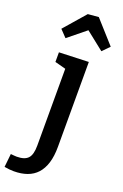

<svg xmlns="http://www.w3.org/2000/svg" viewBox="-248 -867 745 1162"><g transform="rotate(20 124.5 -285.5)"><path d="M27 -623 -16 -668 104 -806 173 -812 302 -668 258 -623 99 -749 181 -748ZM8 241Q-7 241 -21.5 239.5Q-36 238 -53 235L-44 149Q-33 150 -23.5 151Q-14 152 -6 152Q45 152 67 128.5Q89 105 89 47V-460L102 -445L19 -467V-529L209 -536V10Q209 71 195.5 114.5Q182 158 156.5 186Q131 214 93.5 227.5Q56 241 8 241Z"/></g></svg>

Font: Bitter Thin SemiBold
Style: Regular
Weight: 600
Version: Version 2.002